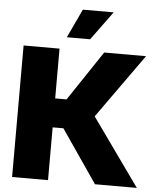

<svg xmlns="http://www.w3.org/2000/svg" viewBox="-62 -1006 876 1058"><g transform="rotate(5 376.0 -476.5)"><path d="M44.9 0V-727.5H243.7V-452.1H306.6L490.7 -727.5H722.2L469.2 -372.6L734.9 0H503.4L303.2 -292H243.7V0ZM278.3 -793.5 353 -952.6H523.4L407.2 -793.5Z"/></g></svg>

Font: Inter 18pt Black
Style: Regular
Weight: 900
Designer: Rasmus Andersson
Foundry: rsms
Version: Version 4.001;git-66647c0bb